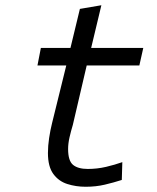

<svg xmlns="http://www.w3.org/2000/svg" viewBox="-20 -701 600 733"><path d="M307 12Q270 12 237 1.5Q204 -9 183.5 -37Q163 -65 163 -117Q163 -144 167.5 -174Q172 -204 179 -232L233 -451H123L136 -518H249L285 -667L367 -681L328 -518H527L512 -451H311L258 -224Q251 -201 245.5 -177Q240 -153 240 -132Q240 -87 259 -71.5Q278 -56 315 -56Q351 -56 385 -64Q419 -72 447 -82L445 -14Q414 -4 380 4Q346 12 307 12Z"/></svg>

Font: Ubuntu Sans Mono
Style: Italic
Weight: 400
Italic angle: -13.5°
Monospace: yes
Designer: Dalton Maag Ltd
Foundry: Dalton Maag Ltd
Version: Version 1.006